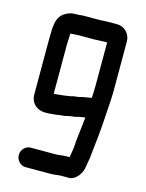

<svg xmlns="http://www.w3.org/2000/svg" viewBox="-111 -764 650 857"><g transform="rotate(15 214.5 -335.0)"><path d="M131 -599C131 -600 131 -601 132 -602H135C148 -602 157 -604 168 -604H240C256 -604 267 -606 286 -606H300V-407C300 -387 299 -369 298 -349H296C284 -347 276 -345 262 -343C252 -342 242 -337 232 -337C224 -336 214 -335 206 -332C195 -330 184 -329 173 -327C161 -326 145 -324 133 -323H129V-550C129 -566 131 -584 131 -599ZM208 -64H91C69 -64 49 -43 49 -19C49 5 69 26 91 26H208C226 26 241 22 256 22H291C323 22 350 -15 353 -51C355 -69 360 -85 361 -106C368 -164 375 -229 378 -291C380 -331 384 -366 384 -406V-633C384 -668 356 -696 322 -696H286C267 -696 255 -694 240 -694H168C161 -694 154 -693 147 -692H136C110 -692 94 -686 77 -674C56 -657 50 -636 47 -601C47 -584 46 -567 46 -549V-296C46 -259 75 -232 113 -232C121 -232 130 -232 138 -233L161 -235C168 -236 174 -237 181 -238L202 -240C214 -242 227 -247 239 -247C246 -248 254 -249 262 -252C270 -254 284 -255 291 -257H293C292 -255 292 -253 292 -250C288 -205 280 -158 278 -114C276 -95 273 -85 271 -68H254C238 -68 225 -64 208 -64Z"/></g></svg>

Font: Electronic
Style: Circ
Weight: 900
Version: Version 1.011